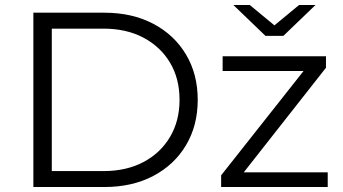

<svg xmlns="http://www.w3.org/2000/svg" viewBox="-20 -751 1377 771"><path d="M114 0V-700H399Q511 -700 595.5 -655.5Q680 -611 727 -532Q774 -453 774 -350Q774 -247 727 -168Q680 -89 595.5 -44.5Q511 0 399 0ZM188 -64H395Q488 -64 556.5 -100.5Q625 -137 663 -201.5Q701 -266 701 -350Q701 -435 663 -499Q625 -563 556.5 -599.5Q488 -636 395 -636H188ZM868 0V-47L1218 -490L1233 -466H874V-525H1289V-479L940 -35L922 -59H1296V0ZM1046 -607 917 -731H983L1110 -626H1054L1181 -731H1247L1118 -607Z"/></svg>

Font: MOST Montserrat
Style: Regular
Weight: 400
Designer: Julieta Ulanovsky
Foundry: Julieta Ulanovsky
Version: Version 8.000;March 11, 2024;FontCreator 15.0.0.2926 64-bit